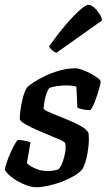

<svg xmlns="http://www.w3.org/2000/svg" viewBox="-20 -787 449 807"><path d="M132 0Q114 0 92 -8Q70 -16 50 -28Q30 -40 16.5 -53Q3 -66 0 -75Q6 -101 16.5 -127Q27 -153 37.5 -172.5Q48 -192 54 -199Q62 -199 73 -197.5Q84 -196 94 -193.5Q104 -191 108 -188Q105 -173 101.5 -150.5Q98 -128 93 -101Q108 -87 131.5 -77.5Q155 -68 181 -68Q191 -68 203.5 -70Q216 -72 225 -75Q233 -82 239 -95.5Q245 -109 249.5 -126Q254 -143 255.5 -158.5Q257 -174 254 -185Q252 -191 232.5 -199.5Q213 -208 186.5 -219Q160 -230 133.5 -241.5Q107 -253 87 -264.5Q67 -276 63 -286Q63 -299 66 -324Q69 -349 76 -376Q83 -403 94 -420Q102 -428 121.5 -441Q141 -454 169 -467.5Q197 -481 230.5 -490.5Q264 -500 298 -500Q308 -500 325 -494Q342 -488 360 -478.5Q378 -469 390.5 -459.5Q403 -450 403 -444Q403 -436 396 -411.5Q389 -387 379.5 -362Q370 -337 360 -324Q351 -324 339 -325.5Q327 -327 317.5 -330Q308 -333 305 -335Q305 -348 304 -363Q303 -378 302.5 -393Q302 -408 301 -423Q291 -426 279.5 -427Q268 -428 259 -428Q238 -428 216.5 -424.5Q195 -421 187 -417Q177 -403 171 -379.5Q165 -356 163 -329Q174 -320 201.5 -309Q229 -298 261 -285Q293 -272 319 -257.5Q345 -243 352 -228Q355 -203 352 -173Q349 -143 342 -116.5Q335 -90 325 -74Q311 -59 287.5 -45.5Q264 -32 236.5 -22Q209 -12 181.5 -6Q154 0 132 0ZM217 -565Q208 -568 198.5 -576.5Q189 -585 186 -592Q223 -644 256.5 -683Q290 -722 315.5 -744.5Q341 -767 351 -767Q361 -767 373.5 -757Q386 -747 396.5 -731.5Q407 -716 409 -701Z"/></svg>

Font: Texturina Medium 12pt SemiBold
Style: Italic
Weight: 600
Italic angle: -11°
Version: Version 1.002